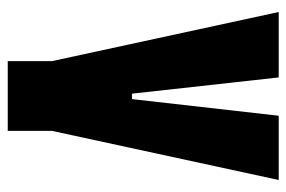

<svg xmlns="http://www.w3.org/2000/svg" viewBox="-142 -458 740 496"><g transform="rotate(90 228.0 -210.0)"><path d="M138 26 11 -560H180L222 -181H236L279 -560H445L318 26V140H138Z"/></g></svg>

Font: Tektur Condensed
Style: Bold
Weight: 700
Width: 3
Designer: Adam Jagosz
Foundry: Adam Jagosz
Version: Version 1.005;gftools[0.9.30]